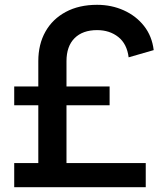

<svg xmlns="http://www.w3.org/2000/svg" viewBox="-20 -777 697 797"><path d="M39 0H585V-100H256V-340H435V-418H256V-523Q256 -585 289.5 -618.5Q323 -652 383 -652Q435 -652 471 -623.5Q507 -595 514 -539L618 -569Q611 -627 578 -669Q545 -711 494 -734Q443 -757 383 -757Q308 -757 253 -727.5Q198 -698 168.5 -645.5Q139 -593 139 -523V-418H39V-340H139V-100H39Z"/></svg>

Font: Custom Plus Jakarta Sans SemiBold
Style: Regular
Weight: 600
Designer: Gumpita Rahayu & FullSphere
Foundry: Tokotype & FullSphere
Version: Version 1.001;hotconv 1.0.117;makeotfexe 2.5.65602